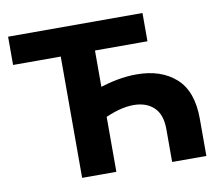

<svg xmlns="http://www.w3.org/2000/svg" viewBox="-77 -792 1012 885"><g transform="rotate(-10 428.5 -350.0)"><path d="M237.9 0V-605.4L275 -567.7H14.8V-700H643.8V-567.7H361.6L398.1 -605.4V0ZM659.2 0V-154.1Q659.2 -222.4 623.9 -255.8Q588.5 -289.3 529 -289.3Q463.9 -289.3 380.1 -248.8L376.5 -390.5Q429 -408.7 476 -417.5Q523.1 -426.2 566.7 -426.2Q681.9 -426.2 750.6 -364.7Q819.4 -303.2 819.4 -174.7V0Z"/></g></svg>

Font: Montserrat Alternates Thin
Style: Regular
Weight: 100
Designer: Julieta Ulanovsky
Foundry: Julieta Ulanovsky
Version: Version 9.000